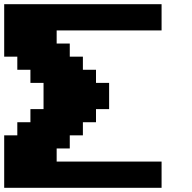

<svg xmlns="http://www.w3.org/2000/svg" viewBox="-20 -895 915 915"><path d="M0 0H750V-125H250V-187.5H312.5V-250H375V-312.5H437.5V-375H500V-500H437.5V-562.5H375V-625H312.5V-687.5H250V-750H750V-875H0V-625H62.5V-562.5H125V-500H187.5V-375H125V-312.5H62.5V-250H0Z"/></svg>

Font: Faithful 32x
Style: Bold
Weight: 400
Foundry: Faithful Resource Pack
Version: Version 1.0; January 27, 2023